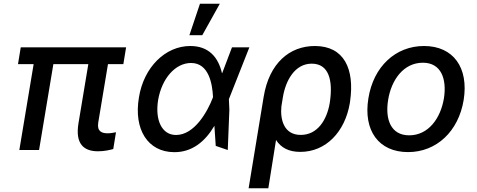

<svg xmlns="http://www.w3.org/2000/svg" viewBox="-20 -797 2532 1020"><path d="M649.9 -545.5H90.2L75.6 -456.3H158.7L82.7 0H187.5L263.5 -456.3H449.2L396.7 -141C379.3 -33 424.4 6.7 500.7 6.7C535.2 6.7 562.1 0 581.7 -5.3L596.2 -94.5C585.6 -92.3 567.8 -88.8 552.6 -88.8C521 -88.8 494 -98.4 502.1 -147L553.6 -456.3H635.3Z M904.5 11.4C1000 12.4 1069.6 -44.7 1119 -128.6L1126.1 -22L1190 0L1198.5 -213.8L1196 -270.2L1304.7 -545.5H1212.4L1161.6 -411.6L1159.4 -407.3C1140.3 -492.2 1089.5 -552.6 990.8 -552.6C858.3 -552.6 743.6 -440 718 -279.1C689.6 -109.7 764.9 10.3 904.5 11.4ZM820 -265.6C839.5 -380 911.2 -462.4 995 -462.4C1090.9 -462.4 1108 -348.4 1111.5 -284.1V-280.9L1109.4 -274.9C1082 -204.5 1013.5 -79.9 915.1 -79.9C839.5 -79.9 802.9 -159.1 820 -265.6ZM986.2 -610.1H1054.7L1147.7 -777H1042.3Z M1380.7 -282.7 1300.8 203.1H1405.5L1446.4 -53.3C1472.7 -12.8 1512.8 9.9 1575.6 9.9C1711.6 9.9 1812.5 -96.6 1838.4 -248.6L1839.8 -258.5C1864.7 -431.1 1807.9 -552.6 1652.7 -552.6C1518.8 -552.6 1410.2 -462 1380.7 -282.7ZM1474.8 -231.2 1482.6 -279.1C1496.8 -368.3 1545.8 -458.8 1636 -458.8C1726.6 -458.8 1748.9 -371.1 1733 -258.5L1731.5 -248.6C1716.3 -160.2 1667.3 -80.3 1577.8 -80.3C1486.2 -80.3 1468.4 -164.4 1474.8 -231.2Z M2147.7 11C2299 11 2415.8 -99.1 2443.2 -265.6C2470.9 -437.9 2388.1 -552.6 2232.6 -552.6C2080.6 -552.6 1963.8 -442.5 1937.1 -274.9C1909.1 -103.7 1991.5 11 2147.7 11ZM2041.9 -266C2058.9 -372.9 2123.9 -463.8 2226.6 -463.8C2323.9 -463.8 2354.4 -377.5 2338.4 -274.9C2320.7 -168 2255.7 -78.1 2153.8 -78.1C2055.8 -78.1 2025.2 -163.7 2041.9 -266Z"/></svg>

Font: Margiela Sans Medium
Style: Italic
Weight: 500
Italic angle: -9.39999°
Designer: Stefan Endress, Andreas Faust
Version: Version 1.100;FEAKit 1.0